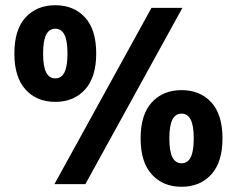

<svg xmlns="http://www.w3.org/2000/svg" viewBox="-20 -705 907 735"><path d="M191.7 -315Q120.8 -315 77.9 -362.1Q35 -409.2 35 -500Q35 -591.7 77.9 -638.3Q120.8 -685 191.7 -685Q262.5 -685 305.4 -638.3Q348.3 -591.7 348.3 -500Q348.3 -409.2 305.4 -362.1Q262.5 -315 191.7 -315ZM191.7 -405Q215 -405 226.7 -427.9Q238.3 -450.8 238.3 -500Q238.3 -549.2 226.7 -572.1Q215 -595 191.7 -595Q168.3 -595 156.7 -572.1Q145 -549.2 145 -500Q145 -450.8 156.7 -427.9Q168.3 -405 191.7 -405ZM675 10Q604.2 10 561.2 -37.1Q518.3 -84.2 518.3 -175Q518.3 -266.7 561.2 -313.3Q604.2 -360 675 -360Q745.8 -360 788.8 -313.3Q831.7 -266.7 831.7 -175Q831.7 -84.2 788.8 -37.1Q745.8 10 675 10ZM675 -80Q698.3 -80 710 -102.9Q721.7 -125.8 721.7 -175Q721.7 -224.2 710 -247.1Q698.3 -270 675 -270Q651.7 -270 640 -247.1Q628.3 -224.2 628.3 -175Q628.3 -125.8 640 -102.9Q651.7 -80 675 -80ZM188.3 0 560 -675H678.3L306.7 0Z"/></svg>

Font: Funnel Sans Light ExtraBold
Style: Regular
Weight: 800
Version: Version 1.000